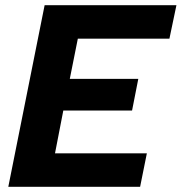

<svg xmlns="http://www.w3.org/2000/svg" viewBox="-20 -720 700 740"><path d="M633 -571H280L249 -416H513L489 -294H224L192 -129H546L520 0H12L152 -700H660Z"/></svg>

Font: Albert Sans ExtraBold
Style: Italic
Weight: 800
Italic angle: -11.25°
Designer: Andreas Rasmussen
Foundry: a.Foundry
Version: Version 1.025